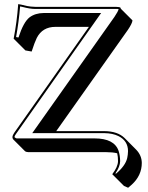

<svg xmlns="http://www.w3.org/2000/svg" viewBox="-20 -678 714 927"><path d="M247.6 -548.3Q185.1 -548.3 157.7 -495.1Q147.5 -474.6 132.8 -429.2L102.5 -434.6L45.9 -491.2Q61.5 -570.8 67.9 -658.2Q75.2 -657.7 110.8 -648.9Q127.4 -645.5 149.9 -645H539.1Q557.1 -644.5 561.5 -641.1Q563 -638.7 563 -636.2L619.6 -579.6Q618.7 -565.4 597.7 -534.2L251.5 -44.9H483.9Q547.9 -44.4 581.5 -11.7L637.7 44.9Q664.1 72.3 664.6 108.4Q664.6 169.4 615.7 213.9Q608.4 220.7 598.6 228.5L578.6 219.7L522 163.1Q549.3 127.4 549.8 100.1Q549.8 78.1 545.9 62Q523.9 56.6 492.7 56.6H116.7Q106 56.2 100.6 51.8L43.9 -4.9Q40 -9.8 40 -16.1Q41 -25.9 48.8 -37.1L409.2 -548.3ZM190.9 -615.2H468.3L57.1 -31.2Q50.3 -22 49.8 -16.1Q55.2 -10.7 60.1 -9.8H436Q532.2 -9.8 552.7 50.8Q559.6 72.3 560.1 100.1Q559.6 126.5 537.1 159.2L540.5 160.2Q585.4 122.6 594.2 85Q597.7 69.3 598.1 51.8Q598.1 2 551.8 -21Q523.9 -34.7 483.9 -35.2H135.7L532.7 -596.7Q550.8 -623.5 552.7 -634.3Q547.4 -635.3 539.1 -634.8H149.9Q125 -634.8 88.9 -644.5Q82.5 -646 77.1 -647Q70.8 -570.8 57.6 -499L69.3 -497.1Q93.3 -571.3 122.6 -594.2Q149.9 -614.7 190.9 -615.2Z"/></svg>

Font: Linux Biolinum Shadow O
Style: Bold
Weight: 700
Designer: Philipp H. Poll
Foundry: Philipp H. Poll
Version: Version 0.9.2